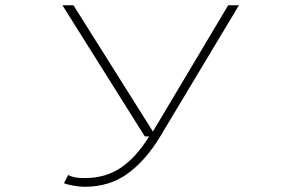

<svg xmlns="http://www.w3.org/2000/svg" viewBox="-20 -520 1090 732"><path d="M260 -500 563 -18.5 850 -500H891L591 0Q535.5 92 466.5 142Q397.5 192 304 192Q281 192 255 187Q229 182 224 178L240 147Q260 159 302 159Q383 159 441.8 118.8Q500.5 78.5 548.5 0H532L218 -500Z"/></svg>

Font: League Mono Extended Thin
Style: Regular
Weight: 100
Width: 9
Designer: Tyler Finck
Foundry: The League of Moveable Type / Tyler Finck
Version: Version 2.210